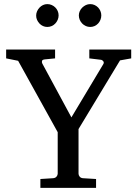

<svg xmlns="http://www.w3.org/2000/svg" viewBox="-20 -911 666 931"><path d="M562 -618.2 360.8 -285.2V-68.8Q360.8 -61.5 366.2 -54.7Q371.6 -47.9 381.8 -46.9L445.8 -43V0H175.8V-43L237.8 -46.9Q248.5 -47.9 254.2 -54.7Q259.8 -61.5 259.8 -68.8V-270L67.9 -616.2L9.8 -627.9V-670.9H247.1V-627.9L196.8 -623Q185.1 -621.6 183.6 -615.2Q182.1 -608.9 185.1 -603L326.2 -341.8L481 -600.1Q485.4 -607.4 481 -613.8Q476.6 -620.1 469.2 -621.1L413.1 -627.9V-670.9H616.2V-627.9ZM264.2 -836.4Q264.2 -825.2 259.8 -814.9Q255.4 -804.7 248 -796.9Q240.7 -789.1 230.7 -784.7Q220.7 -780.3 209.5 -780.3Q198.2 -780.3 188.5 -784.7Q178.7 -789.1 171.4 -796.9Q164.1 -804.7 159.7 -814.5Q155.3 -824.2 155.3 -835.4Q155.3 -846.2 159.7 -856.2Q164.1 -866.2 171.4 -874Q178.7 -881.8 188.5 -886.5Q198.2 -891.1 209.5 -891.1Q220.7 -891.1 230.7 -886.7Q240.7 -882.3 248 -875Q255.4 -867.7 259.8 -857.7Q264.2 -847.7 264.2 -836.4ZM471.2 -836.4Q471.2 -825.2 467 -814.9Q462.9 -804.7 455.6 -796.9Q448.2 -789.1 438.5 -784.7Q428.7 -780.3 417.5 -780.3Q406.2 -780.3 396.2 -784.7Q386.2 -789.1 378.7 -796.9Q371.1 -804.7 366.7 -814.9Q362.3 -825.2 362.3 -836.4Q362.3 -846.7 366.7 -856.7Q371.1 -866.7 378.9 -874.3Q386.7 -881.8 396.5 -886.5Q406.2 -891.1 417.5 -891.1Q428.7 -891.1 438.5 -886.7Q448.2 -882.3 455.6 -874.8Q462.9 -867.2 467 -857.2Q471.2 -847.2 471.2 -836.4Z"/></svg>

Font: Charis SIL Eur
Style: Regular
Weight: 400
Foundry: SIL International
Version: Version 5.000